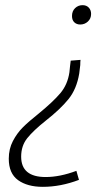

<svg xmlns="http://www.w3.org/2000/svg" viewBox="-20 -547 432 744"><path d="M333 -493Q333 -475 320.5 -463.5Q308 -452 291 -452Q277 -452 268 -460.5Q259 -469 259 -485Q259 -504 271 -515.5Q283 -527 300 -527Q315 -527 324 -517.5Q333 -508 333 -493ZM292 -315Q291 -307 291 -295Q289 -274 287 -262Q277 -202 245.5 -163Q214 -124 158 -80Q109 -41 85.5 -11.5Q62 18 62 60Q62 139 157 139Q212 139 276 115L286 150Q215 177 146 177Q86 177 50 151Q14 125 14 68Q14 30 30 -0.5Q46 -31 68.5 -53.5Q91 -76 130 -107Q185 -152 213.5 -185.5Q242 -219 249 -267Q250 -277 251.5 -291.5Q253 -306 254 -312Z"/></svg>

Font: Bitter Pro Light
Style: Italic
Weight: 300
Italic angle: -9°
Designer: Sol Matas, and Bitter project Authors
Foundry: Sol Matas
Version: Version 1.010